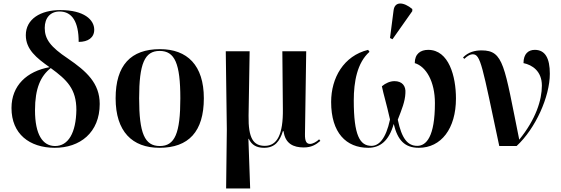

<svg xmlns="http://www.w3.org/2000/svg" viewBox="-20 -826 3175 1086"><path d="M288 10C432 11 544 -76 544 -238C544 -356 469 -423 364 -495C265 -561 233 -605 233 -668C233 -725 265 -761 317 -761C388 -761 425 -702 425 -589C478 -589 513 -613 513 -658C513 -714 456 -769 321 -769C209 -769 126 -718 126 -627C126 -546 187 -498 260 -446C133 -423 45 -343 45 -215C45 -68 147 9 288 10ZM290 0C222 -1 178 -64 178 -202C178 -327 210 -396 267 -441C359 -374 412 -323 412 -204C410 -76 367 1 290 0Z M882 10C1047 10 1133 -82 1133 -270C1133 -457 1039 -548 885 -548C720 -548 634 -457 634 -270C634 -82 728 10 882 10ZM884 0C798 0 767 -72 767 -270C767 -466 798 -538 883 -538C969 -538 1000 -466 1000 -270C1000 -72 969 0 884 0Z M1259 240H1395L1385 -41H1387C1404 -5 1432 10 1474 10C1535 10 1563 -28 1580 -84H1584C1593 -13 1640 8 1698 8C1741 8 1766 -7 1792 -29L1785 -38C1771 -24 1749 -12 1734 -12C1715 -12 1704 -24 1705 -68L1712 -536H1577L1580 -210C1582 -64 1547 -1 1478 -1C1413 -1 1384 -44 1386 -172L1392 -536H1257L1263 -94Z M2200 -604 2312 -763V-775C2264 -815 2212 -821 2206 -766L2186 -611ZM2063 10C2130 10 2180 -29 2207 -125C2229 -33 2269 10 2349 10C2475 10 2559 -98 2559 -269C2559 -394 2519 -544 2402 -544C2359 -544 2326 -522 2326 -469C2390 -450 2440 -365 2440 -243C2440 -52 2391 -1 2340 -1C2286 -1 2252 -42 2230 -149C2253 -208 2271 -252 2273 -298C2277 -341 2254 -367 2211 -367C2187 -367 2161 -356 2140 -338C2149 -293 2166 -240 2186 -150C2162 -38 2122 -1 2081 -1C2015 -1 1981 -61 1981 -258C1981 -363 2000 -471 2070 -533L2062 -544C1924 -510 1853 -386 1853 -249C1853 -75 1938 10 2063 10Z M2804 0H2902C3009 -99 3090 -279 3090 -409C3090 -496 3064 -544 3005 -544C2969 -544 2941 -522 2941 -469C2990 -459 3045 -424 3045 -342C3045 -260 3011 -152 2917 -36C2832 -455 2830 -541 2704 -541C2667 -541 2629 -532 2599 -501L2606 -493C2626 -512 2641 -519 2654 -519C2699 -519 2707 -456 2804 0Z"/></svg>

Font: Noto Serif Display SemiBold
Style: Regular
Weight: 600
Designer: Monotype Design Team
Foundry: Monotype Imaging Inc.
Version: Version 2.009